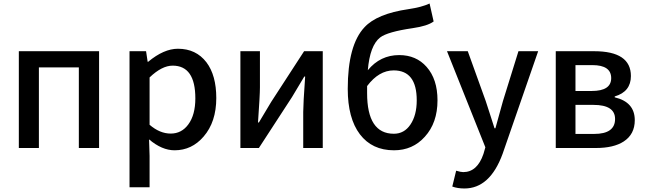

<svg xmlns="http://www.w3.org/2000/svg" viewBox="-20 -841 3669 1091"><path d="M87 -550H543V0H428V-458H201V0H87Z M716 -550H810L819 -490H822Q911 -564 991 -564Q1094 -564 1153 -487Q1209 -413 1209 -284Q1209 -148 1137 -65Q1070 13 972 13Q900 13 827 -49L830 45V223H716ZM1050 -134Q1090 -188 1090 -282Q1090 -468 961 -468Q900 -468 830 -401V-132Q888 -82 950 -82Q1012 -82 1050 -134Z M1346 -550H1457V-345Q1457 -299 1446 -145H1451L1521 -262L1708 -550H1814V0H1703V-205Q1703 -250 1714 -406H1709Q1659 -321 1639 -289L1451 0H1346Z M2066 -312Q2066 -81 2218 -81Q2277 -81 2312 -133Q2348 -186 2348 -271Q2348 -441 2217 -441Q2133 -441 2066 -352ZM2444 -719Q2409 -693 2325 -681Q2181 -660 2140 -628Q2082 -583 2070 -442Q2141 -528 2248 -528Q2345 -528 2404 -461Q2466 -391 2466 -271Q2466 -143 2394 -64Q2325 13 2219 13Q2094 13 2025 -78Q1956 -169 1956 -336Q1956 -585 2051 -686Q2122 -763 2301 -789Q2376 -800 2421 -821Z M2836 33Q2764 230 2619 230Q2580 230 2550 219L2572 129Q2599 137 2612 137Q2692 137 2727 34L2738 -4L2520 -550H2638L2740 -267L2765 -190Q2780 -141 2790 -112H2795L2838 -267L2926 -550H3038Z M3138 -550H3356Q3565 -550 3565 -409Q3565 -320 3473 -293V-288Q3587 -261 3587 -158Q3587 -78 3524 -37Q3467 0 3366 0H3138ZM3342 -324Q3453 -324 3453 -397Q3453 -471 3346 -471H3250V-324ZM3356 -80Q3475 -80 3475 -165Q3475 -245 3352 -245H3250V-80Z"/></svg>

Font: Noto Sans S Chinese Medium
Style: Regular
Weight: 500
Designer: Ryoko NISHIZUKA  (kana & ideographs); Paul D. Hunt (Latin, Greek & Cyrillic); Wenlong ZHANG  (bopomofo); Sandoll Communi
Foundry: Adobe Systems Incorporated
Version: Version 1.000;PS 1;hotconv 1.0.78;makeotf.lib2.5.61930